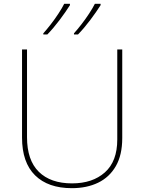

<svg xmlns="http://www.w3.org/2000/svg" viewBox="-20 -972 752 1002"><path d="M618 -252Q618 -163 584.5 -105Q551 -47 492 -18.5Q433 10 355 10Q231 10 163 -57Q95 -124 95 -254V-714H121V-256Q121 -136 182.5 -75.5Q244 -15 356 -15Q463 -15 527.5 -72.5Q592 -130 592 -244V-714H618ZM505 -945Q483 -910 451 -867.5Q419 -825 387 -792H366V-798Q384 -818 405 -845Q426 -872 445 -901Q464 -930 475 -952H505ZM345 -945Q323 -910 291 -867.5Q259 -825 227 -792H206V-798Q224 -818 245 -845Q266 -872 285 -901Q304 -930 315 -952H345Z"/></svg>

Font: Noto Sans Lao Looped Thin
Style: Regular
Weight: 100
Designer: Mark Frömberg, Ben Mitchell
Foundry: The Fontpad Ltd
Version: Version 1.002; ttfautohint (v1.8.4.7-5d5b)